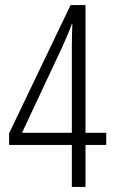

<svg xmlns="http://www.w3.org/2000/svg" viewBox="-20 -739 452 759"><path d="M400 -166V-214H318V-719H259L16 -212V-166H264V0H318V-166ZM264 -214H67L225 -551C238 -580 252 -611 264 -644H266C265 -619 264 -586 264 -558Z"/></svg>

Font: Noto Sans UI Condensed Light
Style: Regular
Weight: 300
Width: 3
Designer: Monotype Design Team
Foundry: Monotype Imaging Inc.
Version: Version 1.901